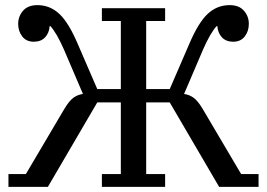

<svg xmlns="http://www.w3.org/2000/svg" viewBox="-20 -730 1043 750"><path d="M13 -50H81L231 -304Q250 -336 266.5 -348Q283 -360 304 -363L230 -536Q202 -600 177 -628H174Q172 -601 156 -584Q140 -567 112 -567Q83 -567 67 -587.5Q51 -608 51 -637Q51 -666 70 -688Q89 -710 126 -710Q175 -710 211.5 -676Q248 -642 283 -560L360 -382H452V-648H378V-698H625V-648H551V-382H643L720 -560Q755 -642 791.5 -676Q828 -710 877 -710Q914 -710 933 -688Q952 -666 952 -637Q952 -608 936 -587.5Q920 -567 891 -567Q863 -567 847 -584Q831 -601 829 -628H826Q801 -600 773 -536L699 -363Q720 -360 736.5 -348Q753 -336 772 -304L922 -50H990V0H836L643 -330H551V-50H625V0H378V-50H452V-330H360L167 0H13Z"/></svg>

Font: IBM Plex Serif Text
Style: Regular
Weight: 450
Designer: Mike Abbink, Paul van der Laan, Pieter van Rosmalen
Foundry: Bold Monday
Version: Version 3.001